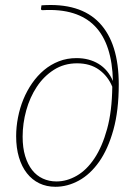

<svg xmlns="http://www.w3.org/2000/svg" viewBox="-20 -729 548 755"><path d="M143 -708Q295 -719 371 -639Q447 -559 447 -397Q447 -294.5 426 -218.8Q405 -143 370 -93.2Q335 -43.5 290.2 -19Q245.5 5.5 198 5.5Q163 5.5 134.5 -8.2Q106 -22 85.8 -47.8Q65.5 -73.5 54.5 -110.5Q43.5 -147.5 43.5 -193.5Q43.5 -230 50.8 -267.2Q58 -304.5 72 -338.5Q86 -372.5 106.5 -402Q127 -431.5 153.2 -453.5Q179.5 -475.5 211.5 -488Q243.5 -500.5 281 -500.5Q330.5 -500.5 367.8 -477.8Q405 -455 424 -410.5Q422.5 -482.5 405 -536.5Q387.5 -590.5 353.5 -625.8Q319.5 -661 268.2 -677Q217 -693 147.5 -689Q143 -689 141.8 -691.2Q140.5 -693.5 141.5 -696.5ZM202 -15.5Q242.5 -15.5 281.5 -37.8Q320.5 -60 351.2 -106Q382 -152 401.2 -222Q420.5 -292 421.5 -388Q404.5 -429.5 369.5 -454.8Q334.5 -480 283 -480Q232 -480 192 -454.5Q152 -429 124.8 -387.8Q97.5 -346.5 83.2 -295Q69 -243.5 69 -191.5Q69 -148 79 -115.2Q89 -82.5 106.5 -60.2Q124 -38 148.5 -26.8Q173 -15.5 202 -15.5Z"/></svg>

Font: Lato Thin
Style: Italic
Weight: 200
Italic angle: -7°
Designer: Lukasz Dziedzic
Foundry: tyPoland Lukasz Dziedzic
Version: Version 2.007; 2014-02-27